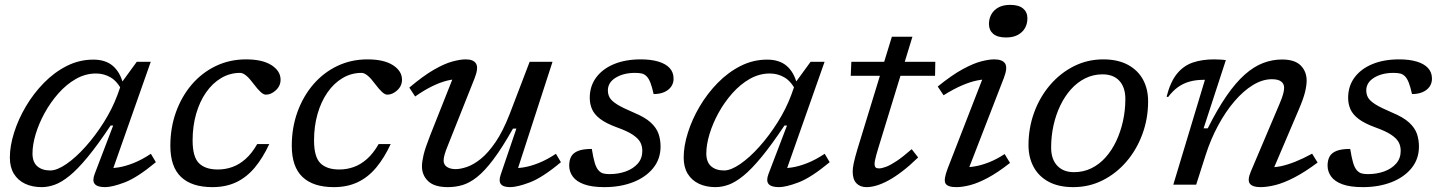

<svg xmlns="http://www.w3.org/2000/svg" viewBox="-20 -759 5926 789"><path d="M369 -44 445 -243H434.5Q381.5 -163.5 340.2 -113.5Q299 -63.5 266 -36.8Q233 -10 205.2 0Q177.5 10 151 10Q112.5 10 83 -4Q53.5 -18 37 -45Q20.5 -72 20.5 -111.5Q20.5 -159 37.8 -213.8Q55 -268.5 86.2 -321.5Q117.5 -374.5 160.2 -418.2Q203 -462 254.5 -488Q306 -514 363.5 -514Q414 -514 444 -488Q474 -462 486 -414L483 -383.5Q463 -424 435.2 -440.5Q407.5 -457 374.5 -457Q331.5 -457 292.2 -434.8Q253 -412.5 220.2 -375.5Q187.5 -338.5 163.5 -294.8Q139.5 -251 126.5 -207.5Q113.5 -164 113.5 -128.5Q113.5 -93 133.2 -75.8Q153 -58.5 186.5 -58.5Q214.5 -58.5 253.2 -85.2Q292 -112 332 -156.8Q372 -201.5 406.8 -256.8Q441.5 -312 462.5 -368.5L481.5 -422L542 -505H599.5L435 -38L414 -69Q437 -66.5 466 -71Q495 -75.5 529 -89Q563 -102.5 600 -127L620.5 -92.5Q544 -29 492.5 -9.5Q441 10 412 10Q380 10 369.2 -3.2Q358.5 -16.5 369 -44Z M967 -459.5Q924.5 -459.5 888.8 -438.2Q853 -417 826.8 -379.2Q800.5 -341.5 786 -291Q771.5 -240.5 771.5 -182Q771.5 -114 797.8 -88.2Q824 -62.5 875 -62.5Q906.5 -62.5 935 -72.8Q963.5 -83 989.2 -105.8Q1015 -128.5 1037 -167H1086.5Q1060 -110 1026.8 -70.2Q993.5 -30.5 950.8 -10.2Q908 10 853 10Q768 10 724 -31.8Q680 -73.5 680 -160Q680 -234 703.2 -298.5Q726.5 -363 768.2 -411.8Q810 -460.5 867 -487.8Q924 -515 991 -515Q1059 -515 1096 -491Q1133 -467 1133 -431.5Q1133 -406 1113.5 -388Q1094 -370 1072.5 -370Q1063 -370 1050.8 -381.2Q1038.5 -392.5 1022 -414.5Q1005.5 -437 991.8 -448.2Q978 -459.5 967 -459.5Z M1466 -459.5Q1423.5 -459.5 1387.8 -438.2Q1352 -417 1325.8 -379.2Q1299.5 -341.5 1285 -291Q1270.5 -240.5 1270.5 -182Q1270.5 -114 1296.8 -88.2Q1323 -62.5 1374 -62.5Q1405.5 -62.5 1434 -72.8Q1462.5 -83 1488.2 -105.8Q1514 -128.5 1536 -167H1585.5Q1559 -110 1525.8 -70.2Q1492.5 -30.5 1449.8 -10.2Q1407 10 1352 10Q1267 10 1223 -31.8Q1179 -73.5 1179 -160Q1179 -234 1202.2 -298.5Q1225.5 -363 1267.2 -411.8Q1309 -460.5 1366 -487.8Q1423 -515 1490 -515Q1558 -515 1595 -491Q1632 -467 1632 -431.5Q1632 -406 1612.5 -388Q1593 -370 1571.5 -370Q1562 -370 1549.8 -381.2Q1537.5 -392.5 1521 -414.5Q1504.5 -437 1490.8 -448.2Q1477 -459.5 1466 -459.5Z M2038 -42.5 2102 -230.5H2088Q2043.5 -151.5 2007.2 -103.5Q1971 -55.5 1939.8 -31Q1908.5 -6.5 1879.5 1.8Q1850.5 10 1821 10Q1765.5 10 1739.8 -14.2Q1714 -38.5 1714 -75.5Q1714 -94 1720.5 -122Q1727 -150 1748 -203.5L1851 -463L1865.5 -433Q1843.5 -434.5 1815.5 -427.2Q1787.5 -420 1755.2 -404.2Q1723 -388.5 1686 -362.5L1662 -399Q1719.5 -447.5 1763 -472.5Q1806.5 -497.5 1838.8 -506.2Q1871 -515 1894 -515Q1926 -515 1936.5 -497.2Q1947 -479.5 1930 -436.5L1818 -155Q1811 -138 1807 -123.8Q1803 -109.5 1803 -99.5Q1803 -82 1816.8 -73Q1830.5 -64 1852.5 -64Q1872 -64 1898.8 -73Q1925.5 -82 1955.8 -106.2Q1986 -130.5 2016.5 -175.2Q2047 -220 2074.5 -290.5L2156.5 -505H2250.5L2099 -38L2078.5 -69Q2101.5 -66.5 2130.5 -71Q2159.5 -75.5 2193.5 -89Q2227.5 -102.5 2264.5 -127L2285 -92.5Q2209 -29 2157.2 -9.5Q2105.5 10 2076.5 10Q2047.5 10 2038 -2.8Q2028.5 -15.5 2038 -42.5Z M2412 -147Q2418 -110 2424 -90Q2430 -70 2439 -59.5Q2448 -49.5 2458.2 -46.5Q2468.5 -43.5 2485 -43.5Q2521 -43.5 2551.5 -54.5Q2582 -65.5 2600.8 -86.8Q2619.5 -108 2619.5 -139Q2619.5 -159 2611 -174.8Q2602.5 -190.5 2580 -205.5Q2557.5 -220.5 2514 -236Q2470.5 -252 2446.5 -270.2Q2422.5 -288.5 2413 -310Q2403.5 -331.5 2403.5 -357Q2403.5 -405 2429.8 -440.5Q2456 -476 2503 -495.5Q2550 -515 2613 -515Q2655 -515 2685.2 -506Q2715.5 -497 2731.8 -479.5Q2748 -462 2748 -435.5Q2748 -417.5 2738.2 -403.2Q2728.5 -389 2710.2 -380.8Q2692 -372.5 2666 -372.5Q2659.5 -402 2652.8 -419.2Q2646 -436.5 2637 -445.5Q2628 -454.5 2617 -457Q2606 -459.5 2589.5 -459.5Q2542.5 -459.5 2510.2 -439.8Q2478 -420 2478 -387.5Q2478 -371 2485.5 -357.8Q2493 -344.5 2515.5 -330.2Q2538 -316 2584 -296.5Q2630 -277.5 2653.8 -255.8Q2677.5 -234 2686 -209.5Q2694.5 -185 2694.5 -157Q2694.5 -105.5 2664 -68Q2633.5 -30.5 2581.2 -10.2Q2529 10 2464 10Q2411.5 10 2379.8 -1.8Q2348 -13.5 2333.5 -33.8Q2319 -54 2319 -78.5Q2319 -100 2327 -115.2Q2335 -130.5 2355.5 -138.8Q2376 -147 2412 -147Z M3138 -44 3214 -243H3203.5Q3150.5 -163.5 3109.2 -113.5Q3068 -63.5 3035 -36.8Q3002 -10 2974.2 0Q2946.5 10 2920 10Q2881.5 10 2852 -4Q2822.5 -18 2806 -45Q2789.5 -72 2789.5 -111.5Q2789.5 -159 2806.8 -213.8Q2824 -268.5 2855.2 -321.5Q2886.5 -374.5 2929.2 -418.2Q2972 -462 3023.5 -488Q3075 -514 3132.5 -514Q3183 -514 3213 -488Q3243 -462 3255 -414L3252 -383.5Q3232 -424 3204.2 -440.5Q3176.5 -457 3143.5 -457Q3100.5 -457 3061.2 -434.8Q3022 -412.5 2989.2 -375.5Q2956.5 -338.5 2932.5 -294.8Q2908.5 -251 2895.5 -207.5Q2882.5 -164 2882.5 -128.5Q2882.5 -93 2902.2 -75.8Q2922 -58.5 2955.5 -58.5Q2983.5 -58.5 3022.2 -85.2Q3061 -112 3101 -156.8Q3141 -201.5 3175.8 -256.8Q3210.5 -312 3231.5 -368.5L3250.5 -422L3311 -505H3368.5L3204 -38L3183 -69Q3206 -66.5 3235 -71Q3264 -75.5 3298 -89Q3332 -102.5 3369 -127L3389.5 -92.5Q3313 -29 3261.5 -9.5Q3210 10 3181 10Q3149 10 3138.2 -3.2Q3127.5 -16.5 3138 -44Z M3476 -447.5 3478.5 -505H3823.5L3822.5 -447.5ZM3588.5 -148Q3584 -134 3581 -122.2Q3578 -110.5 3576 -101.5Q3574 -92.5 3574 -87Q3574 -75 3578.2 -71Q3582.5 -67 3592 -67Q3603.5 -67 3621 -73.5Q3638.5 -80 3664.5 -97.2Q3690.5 -114.5 3726.5 -146L3753 -112Q3718 -78 3687.5 -54.8Q3657 -31.5 3630.5 -17.2Q3604 -3 3581.8 3.5Q3559.5 10 3541 10Q3514.5 10 3499.2 -6Q3484 -22 3484 -54.5Q3484 -68.5 3488.5 -89.5Q3493 -110.5 3503.5 -146L3645 -608H3729.5Z M3874.5 -67 4028 -462 4046.5 -433Q4024.5 -434 3996.2 -428.5Q3968 -423 3933.5 -408.2Q3899 -393.5 3857.5 -367.5L3833.5 -403.5Q3893 -451.5 3937 -475.2Q3981 -499 4012.8 -507Q4044.5 -515 4065.5 -515Q4099.5 -515 4110.5 -497.8Q4121.5 -480.5 4105 -438L3951.5 -42L3933.5 -72Q3956.5 -70.5 3984.2 -75Q4012 -79.5 4043.5 -91.8Q4075 -104 4108.5 -126L4130.5 -89.5Q4079.5 -49.5 4039 -28Q3998.5 -6.5 3966.5 1.8Q3934.5 10 3910 10Q3874.5 10 3865.5 -5Q3856.5 -20 3874.5 -67ZM4044 -660Q4044 -683 4054.2 -700.8Q4064.5 -718.5 4083.8 -728.8Q4103 -739 4131 -739Q4166.5 -739 4184.2 -724Q4202 -709 4202 -684Q4202 -661 4191.8 -643.2Q4181.5 -625.5 4162 -615.2Q4142.5 -605 4114.5 -605Q4079 -605 4061.5 -620Q4044 -635 4044 -660Z M4513.5 -515Q4573.5 -515 4614.8 -492.8Q4656 -470.5 4677 -432Q4698 -393.5 4698 -342.5Q4698 -271.5 4674.5 -207.8Q4651 -144 4609 -95Q4567 -46 4511.2 -18Q4455.5 10 4390.5 10Q4330.5 10 4289.5 -12Q4248.5 -34 4227.5 -73Q4206.5 -112 4206.5 -162.5Q4206.5 -233.5 4229.8 -297Q4253 -360.5 4295.2 -409.8Q4337.5 -459 4393.2 -487Q4449 -515 4513.5 -515ZM4393.5 -51.5Q4432 -51.5 4464.8 -67.5Q4497.5 -83.5 4523.2 -112.2Q4549 -141 4567 -179.2Q4585 -217.5 4594.8 -261.8Q4604.5 -306 4604.5 -352Q4604.5 -400 4580 -426.8Q4555.5 -453.5 4510.5 -453.5Q4472.5 -453.5 4439.8 -437.2Q4407 -421 4381.2 -392.2Q4355.5 -363.5 4337.2 -325.5Q4319 -287.5 4309.2 -243.5Q4299.5 -199.5 4299.5 -152.5Q4299.5 -105 4324.5 -78.2Q4349.5 -51.5 4393.5 -51.5Z M4780 -360 4774 -362Q4789.5 -422.5 4816.5 -455.8Q4843.5 -489 4881.8 -502Q4920 -515 4969 -515Q4977 -515 4984.8 -514.5Q4992.5 -514 5000.8 -513.8Q5009 -513.5 5017.5 -512L4926 -231.5H4943Q4983 -311 5020.5 -365.2Q5058 -419.5 5095.2 -452.5Q5132.5 -485.5 5170.5 -500Q5208.5 -514.5 5248.5 -514.5Q5301 -514.5 5325.2 -489.8Q5349.5 -465 5349.5 -428Q5349.5 -408 5343 -381Q5336.5 -354 5317.5 -309.5L5203.5 -42L5194 -72Q5217.5 -70.5 5244.5 -76.2Q5271.5 -82 5303.5 -94.8Q5335.5 -107.5 5372 -127.5L5394.5 -91Q5341.5 -51.5 5298.2 -29.2Q5255 -7 5220.8 1.5Q5186.5 10 5159.5 10Q5127.5 10 5116.2 -4.2Q5105 -18.5 5120.5 -55L5238 -332Q5249 -358 5253 -373Q5257 -388 5257 -398.5Q5257 -414.5 5244.8 -424Q5232.5 -433.5 5206.5 -433.5Q5168.5 -433.5 5129.2 -409.8Q5090 -386 5053.2 -343.2Q5016.5 -300.5 4985.8 -243.5Q4955 -186.5 4934 -120.5L4895.5 0H4801.5L4931.5 -431Q4930.5 -431 4929 -431Q4927.5 -431 4926.5 -431Q4895.5 -431 4869.5 -424Q4843.5 -417 4821.5 -401.5Q4799.5 -386 4780 -360Z M5528.5 -147Q5534.5 -110 5540.5 -90Q5546.5 -70 5555.5 -59.5Q5564.5 -49.5 5574.8 -46.5Q5585 -43.5 5601.5 -43.5Q5637.5 -43.5 5668 -54.5Q5698.5 -65.5 5717.2 -86.8Q5736 -108 5736 -139Q5736 -159 5727.5 -174.8Q5719 -190.5 5696.5 -205.5Q5674 -220.5 5630.5 -236Q5587 -252 5563 -270.2Q5539 -288.5 5529.5 -310Q5520 -331.5 5520 -357Q5520 -405 5546.2 -440.5Q5572.5 -476 5619.5 -495.5Q5666.5 -515 5729.5 -515Q5771.5 -515 5801.8 -506Q5832 -497 5848.2 -479.5Q5864.5 -462 5864.5 -435.5Q5864.5 -417.5 5854.8 -403.2Q5845 -389 5826.8 -380.8Q5808.5 -372.5 5782.5 -372.5Q5776 -402 5769.2 -419.2Q5762.5 -436.5 5753.5 -445.5Q5744.5 -454.5 5733.5 -457Q5722.5 -459.5 5706 -459.5Q5659 -459.5 5626.8 -439.8Q5594.5 -420 5594.5 -387.5Q5594.5 -371 5602 -357.8Q5609.5 -344.5 5632 -330.2Q5654.5 -316 5700.5 -296.5Q5746.5 -277.5 5770.2 -255.8Q5794 -234 5802.5 -209.5Q5811 -185 5811 -157Q5811 -105.5 5780.5 -68Q5750 -30.5 5697.8 -10.2Q5645.5 10 5580.5 10Q5528 10 5496.2 -1.8Q5464.5 -13.5 5450 -33.8Q5435.5 -54 5435.5 -78.5Q5435.5 -100 5443.5 -115.2Q5451.5 -130.5 5472 -138.8Q5492.5 -147 5528.5 -147Z"/></svg>

Font: Newsreader 7pt
Style: Italic
Weight: 400
Italic angle: -17°
Designer: Hugues Gentile
Foundry: Production Type
Version: Version 1.003